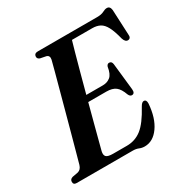

<svg xmlns="http://www.w3.org/2000/svg" viewBox="-172 -856 976 1007"><g transform="rotate(-30 316.0 -352.0)"><path d="M353.5 0H14Q-6 0 -5.5 -18Q-5.5 -33 11 -38.5L46 -45Q66 -50 73.5 -75Q79.5 -96 91.2 -139Q103 -182 118.2 -237.5Q133.5 -293 149.5 -352.5Q165.5 -412 180.5 -467Q195.5 -522 206.8 -564.2Q218 -606.5 223 -626Q228 -650 209 -655.5L173.5 -662.5Q159.5 -668 159.5 -679.5Q159.5 -700 182.5 -700H541.5Q568 -700 582.8 -708Q597.5 -716 609 -716Q628 -716 631 -691.5L638 -540.5Q641 -516.5 623.5 -514Q605.5 -512 597 -538.5Q584.5 -588.5 570.2 -615.2Q556 -642 536.8 -652.2Q517.5 -662.5 490 -662.5H367.5Q361.5 -642 349 -597.8Q336.5 -553.5 320.8 -495Q305 -436.5 288.5 -375H389.5Q415 -375 434 -390Q453 -405 459.5 -447.5Q464.5 -461.5 476 -461.5Q491.5 -461.5 494 -442.5L511.5 -281Q514 -254.5 496 -254Q484 -253.5 477 -269.5Q463.5 -307.5 443.8 -322.5Q424 -337.5 388.5 -337.5H278.5Q263 -279 249 -226Q235 -173 224.8 -134Q214.5 -95 210.5 -79Q205.5 -57.5 215 -47.5Q224.5 -37.5 257 -37.5H339.5Q390 -37.5 428.8 -67.8Q467.5 -98 510 -176.5Q521.5 -197 533 -197Q549.5 -197 548.5 -172.5Q542 -88 506.2 -37.8Q470.5 12.5 419.5 12.5Q402.5 12.5 387.8 6.2Q373 0 353.5 0Z"/></g></svg>

Font: Fraunces 144pt Soft SemiBold
Style: Italic
Weight: 600
Italic angle: -16°
Version: Version 1.000;[b76b70a41]